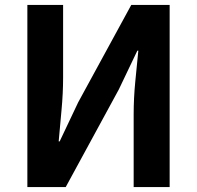

<svg xmlns="http://www.w3.org/2000/svg" viewBox="-20 -761 801 781"><path d="M91.3 0V-740.8H236.7V-445.4Q236.7 -381.9 230.2 -312.7Q223.8 -243.5 218.7 -185.8H222.7L297.9 -344.5L513.9 -740.8H670.1V0H523.7V-296.7Q523.7 -361.2 530.2 -428.3Q536.8 -495.4 542.7 -555H538.7L463.3 -397.1L247.3 0Z"/></svg>

Font: Noto Sans HK Thin
Style: Regular
Weight: 100
Designer: Ryoko NISHIZUKA 西塚涼子 (kana, bopomofo & ideographs); Paul D. Hunt (Latin, Greek & Cyrillic); Sandoll Communications 산돌커뮤니
Foundry: Adobe
Version: Version 2.004-H2;hotconv 1.0.118;makeotfexe 2.5.65603